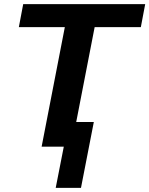

<svg xmlns="http://www.w3.org/2000/svg" viewBox="-20 -708 721 927"><path d="M288 0H181L293 -577H71L92 -688H681L660 -577H437L348 -119H433L371 199H249Z"/></svg>

Font: Libra Sans Modern
Style: Bold Italic
Weight: 700
Italic angle: -12°
Foundry: Stefan Peev, Context Ltd
Version: Version 1.000